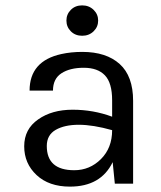

<svg xmlns="http://www.w3.org/2000/svg" viewBox="-20 -683 600 714"><path d="M243.5 -566.5Q227 -583 227 -606.5Q227 -630 243.5 -646.5Q260 -663 285.5 -663Q311 -663 328 -646.5Q345 -630 345 -606.5Q345 -583 328 -566.5Q311 -550 285.5 -550Q260 -550 243.5 -566.5ZM122 -239Q173 -275 250 -275Q327 -275 397 -249V-310Q397 -375 370 -403Q343 -431 291.5 -431Q240 -431 208.5 -410.5Q177 -390 177 -346H90Q90 -456 208 -482Q244 -490 286 -490Q375 -490 425 -445Q475 -400 475 -308V0H407L399 -80Q355 11 240 11Q162 11 116 -32Q70 -75 70 -139Q70 -203 122 -239ZM154 -140Q154 -50 256 -50Q314 -50 355.5 -91.5Q397 -133 397 -199Q326 -219 273 -219Q220 -219 187 -200Q154 -181 154 -140Z"/></svg>

Font: Karmilla
Style: Regular
Weight: 400
Designer: Jonathan Pinhorn
Version: Version 1.000